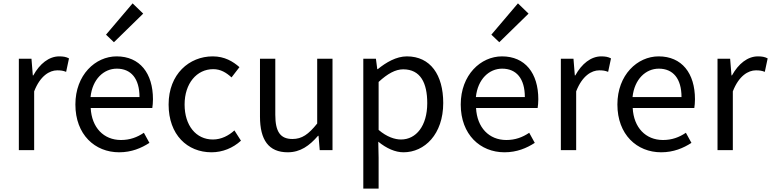

<svg xmlns="http://www.w3.org/2000/svg" viewBox="-20 -892 4582 1141"><path d="M92 0H183V-349C219 -442 275 -474 320 -474C342 -474 355 -472 373 -465L390 -545C373 -554 356 -557 332 -557C271 -557 216 -513 178 -444H175L167 -543H92Z M688 13C762 13 820 -12 868 -43L835 -103C795 -76 752 -60 699 -60C596 -60 525 -134 519 -250H885C887 -263 889 -282 889 -302C889 -457 811 -557 673 -557C547 -557 428 -447 428 -271C428 -92 544 13 688 13ZM518 -315C529 -422 597 -484 674 -484C759 -484 809 -425 809 -315ZM657 -641 831 -811 768 -872 610 -686Z M1237 13C1302 13 1364 -12 1412 -56L1373 -117C1339 -86 1295 -63 1245 -63C1145 -63 1077 -146 1077 -271C1077 -396 1149 -481 1247 -481C1291 -481 1324 -461 1356 -432L1403 -493C1364 -527 1315 -557 1244 -557C1105 -557 982 -452 982 -271C982 -91 1093 13 1237 13Z M1690 13C1765 13 1819 -26 1870 -85H1873L1880 0H1956V-543H1865V-158C1813 -93 1774 -66 1718 -66C1646 -66 1616 -109 1616 -210V-543H1525V-199C1525 -61 1576 13 1690 13Z M2139 229H2230V45L2228 -50C2277 -10 2329 13 2378 13C2503 13 2614 -94 2614 -280C2614 -447 2538 -557 2398 -557C2335 -557 2274 -521 2225 -481H2222L2214 -543H2139ZM2363 -63C2327 -63 2279 -78 2230 -120V-405C2283 -454 2330 -480 2376 -480C2479 -480 2519 -399 2519 -279C2519 -144 2453 -63 2363 -63Z M2978 13C3052 13 3110 -12 3158 -43L3125 -103C3085 -76 3042 -60 2989 -60C2886 -60 2815 -134 2809 -250H3175C3177 -263 3179 -282 3179 -302C3179 -457 3101 -557 2963 -557C2837 -557 2718 -447 2718 -271C2718 -92 2834 13 2978 13ZM2808 -315C2819 -422 2887 -484 2964 -484C3049 -484 3099 -425 3099 -315ZM2947 -641 3121 -811 3058 -872 2900 -686Z M3313 0H3404V-349C3440 -442 3496 -474 3541 -474C3563 -474 3576 -472 3594 -465L3611 -545C3594 -554 3577 -557 3553 -557C3492 -557 3437 -513 3399 -444H3396L3388 -543H3313Z M3909 13C3983 13 4041 -12 4089 -43L4056 -103C4016 -76 3973 -60 3920 -60C3817 -60 3746 -134 3740 -250H4106C4108 -263 4110 -282 4110 -302C4110 -457 4032 -557 3894 -557C3768 -557 3649 -447 3649 -271C3649 -92 3765 13 3909 13ZM3739 -315C3750 -422 3818 -484 3895 -484C3980 -484 4030 -425 4030 -315Z M4244 0H4335V-349C4371 -442 4427 -474 4472 -474C4494 -474 4507 -472 4525 -465L4542 -545C4525 -554 4508 -557 4484 -557C4423 -557 4368 -513 4330 -444H4327L4319 -543H4244Z"/></svg>

Font: Source Han Sans KR Regular
Style: Regular
Weight: 400
Designer: Ryoko NISHIZUKA (kana & ideographs); Paul D. Hunt (Latin, Greek & Cyrillic); Wenlong ZHANG (bopomofo); Sandoll Communica
Foundry: Adobe Systems Incorporated
Version: Version 1.004;PS 1.004;hotconv 1.0.82;makeotf.lib2.5.63406